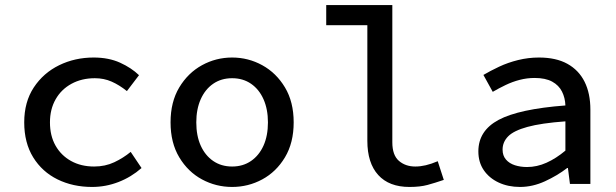

<svg xmlns="http://www.w3.org/2000/svg" viewBox="-20 -729 2440 761"><path d="M345 12Q269 12 208 -18Q147 -48 111.5 -105.5Q76 -163 76 -244Q76 -325 114 -382.5Q152 -440 214.5 -470.5Q277 -501 351 -501Q411 -501 456 -480.5Q501 -460 531 -431L483 -368Q453 -392 422.5 -405.5Q392 -419 356 -419Q304 -419 263.5 -397Q223 -375 200.5 -335.5Q178 -296 178 -244Q178 -191 200 -152Q222 -113 261.5 -91Q301 -69 353 -69Q397 -69 433 -86Q469 -103 498 -127L541 -63Q500 -27 449.5 -7.5Q399 12 345 12Z M900 12Q836 12 780.5 -18Q725 -48 690.5 -105.5Q656 -163 656 -244Q656 -325 690.5 -382.5Q725 -440 780.5 -470.5Q836 -501 900 -501Q964 -501 1019.5 -470.5Q1075 -440 1109.5 -382.5Q1144 -325 1144 -244Q1144 -163 1109.5 -105.5Q1075 -48 1019.5 -18Q964 12 900 12ZM900 -69Q943 -69 975 -91Q1007 -113 1024.5 -152Q1042 -191 1042 -244Q1042 -296 1024.5 -335.5Q1007 -375 975 -397Q943 -419 900 -419Q857 -419 825 -397Q793 -375 775.5 -335.5Q758 -296 758 -244Q758 -191 775.5 -152Q793 -113 825 -91Q857 -69 900 -69Z M1603 12Q1522 12 1479 -35.5Q1436 -83 1436 -171V-629H1273V-709H1535V-165Q1535 -114 1561 -91.5Q1587 -69 1626 -69Q1646 -69 1667.5 -74Q1689 -79 1715 -90L1739 -16Q1704 -4 1674.5 4Q1645 12 1603 12Z M2041 12Q1994 12 1956.5 -5.5Q1919 -23 1897.5 -54.5Q1876 -86 1876 -129Q1876 -211 1956.5 -254Q2037 -297 2221 -311Q2220 -341 2207.5 -366Q2195 -391 2168.5 -405.5Q2142 -420 2099 -420Q2069 -420 2040 -412.5Q2011 -405 1984 -392Q1957 -379 1933 -365L1896 -432Q1923 -448 1958 -464.5Q1993 -481 2033.5 -491Q2074 -501 2116 -501Q2184 -501 2229 -476Q2274 -451 2297 -405Q2320 -359 2320 -294V0H2239L2231 -63H2228Q2189 -33 2140 -10.5Q2091 12 2041 12ZM2069 -67Q2108 -67 2146 -84Q2184 -101 2221 -132V-248Q2125 -241 2070.5 -226Q2016 -211 1994 -188.5Q1972 -166 1972 -136Q1972 -112 1985.5 -96.5Q1999 -81 2021 -74Q2043 -67 2069 -67Z"/></svg>

Font: Source Code Pro ExtraLight Medium
Style: Regular
Weight: 500
Monospace: yes
Version: Version 1.018;hotconv 1.0.116;makeotfexe 2.5.65601